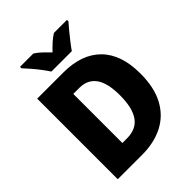

<svg xmlns="http://www.w3.org/2000/svg" viewBox="-256 -1067 1203 1203"><g transform="rotate(-45 345.0 -465.5)"><path d="M642 -368Q642 -245 598.5 -163.5Q555 -82 475.5 -41Q396 0 289 0H73V-714H305Q467 -714 554.5 -625.5Q642 -537 642 -368ZM455 -362Q455 -471 417.5 -523Q380 -575 307 -575H254V-140H294Q377 -140 416 -195.5Q455 -251 455 -362ZM554 -931V-918Q538 -900 516.5 -874Q495 -848 473.5 -820.5Q452 -793 437 -771H256Q242 -793 221 -820.5Q200 -848 178 -873.5Q156 -899 138 -918V-931H256Q281 -915 301 -895.5Q321 -876 346 -851Q370 -876 391.5 -895.5Q413 -915 438 -931Z"/></g></svg>

Font: Noto Sans Disp ExtBd
Style: Regular
Weight: 800
Designer: Monotype Design Team
Foundry: Monotype Imaging Inc.
Version: Version 2.000;GOOG;noto-source:20170915:90ef993387c0; ttfaut